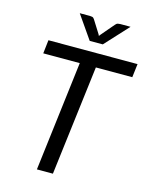

<svg xmlns="http://www.w3.org/2000/svg" viewBox="-132 -992 846 1077"><g transform="rotate(15 291.0 -454.0)"><path d="M55 0ZM581.5 -716.5 572 -638H360.5L282 0H189L267 -638H55L64 -716.5ZM194.5 -908.5H254Q259.5 -908.5 266.8 -907Q274 -905.5 279.5 -897L327 -821.5L331 -813L337.5 -821.5L401.5 -896.5Q408.5 -905.5 416.5 -907Q424.5 -908.5 430 -908.5H489.5L364.5 -773H288.5Z"/></g></svg>

Font: Lato
Style: Italic
Weight: 400
Italic angle: -7°
Designer: Lukasz Dziedzic
Foundry: tyPoland Lukasz Dziedzic
Version: Version 2.007; 2014-02-27